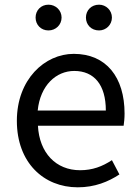

<svg xmlns="http://www.w3.org/2000/svg" viewBox="-20 -787 594 820"><path d="M312 13C385 13 443 -11 490 -42L458 -103C417 -76 375 -60 322 -60C219 -60 148 -134 142 -250H508C510 -264 512 -282 512 -302C512 -457 434 -557 295 -557C171 -557 52 -448 52 -271C52 -92 167 13 312 13ZM141 -315C152 -423 220 -484 297 -484C382 -484 432 -425 432 -315ZM187 -657C218 -657 243 -681 243 -712C243 -743 218 -767 187 -767C155 -767 132 -743 132 -712C132 -681 155 -657 187 -657ZM403 -657C433 -657 458 -681 458 -712C458 -743 433 -767 403 -767C370 -767 347 -743 347 -712C347 -681 370 -657 403 -657Z"/></svg>

Font: Noto Sans CJK JP
Style: Regular
Weight: 400
Designer: Ryoko NISHIZUKA 西塚涼子 (kana, bopomofo & ideographs); Paul D. Hunt (Latin, Greek & Cyrillic); Sandoll Communications 산돌커뮤니
Foundry: Adobe
Version: Version 2.004;hotconv 1.0.118;makeotfexe 2.5.65603